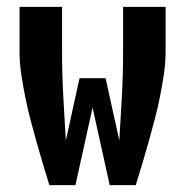

<svg xmlns="http://www.w3.org/2000/svg" viewBox="-20 -540 540 560"><path d="M124 0Q114 -32 104.5 -64Q95 -96 86 -128Q77 -160 68.5 -192.5Q60 -225 53.5 -257.5Q47 -290 42 -323.5Q37 -357 37 -390V-520H161V-390Q161 -325 164.5 -260Q168 -195 172 -130L212 -312H288L328 -130Q332 -195 335.5 -260Q339 -325 339 -390V-520H463V-390Q463 -357 458 -323.5Q453 -290 446.5 -257.5Q440 -225 431.5 -192.5Q423 -160 414 -128Q405 -96 395.5 -64Q386 -32 376 0H300L250 -226L200 0Z"/></svg>

Font: Iosevka Term Curly Heavy
Style: Regular
Weight: 900
Designer: Belleve Invis
Foundry: Belleve Invis
Version: Version 32.3.0